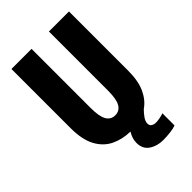

<svg xmlns="http://www.w3.org/2000/svg" viewBox="-256 -795 1063 1063"><g transform="rotate(-45 275.0 -263.5)"><path d="M467.5 64V159.5Q451.5 166 422.5 169.5Q393.5 173 366.5 173Q319 173 284.5 149.8Q250 126.5 250 79Q250 59.5 256 42.5Q262 25.5 271 11Q209 10 158.8 -14.2Q108.5 -38.5 79.2 -92.8Q50 -147 50 -237V-700H207.5V-237.5Q207.5 -169.5 224.8 -140.8Q242 -112 275.5 -112Q309 -112 326.2 -140.8Q343.5 -169.5 343.5 -237.5V-700H500.5V-237Q500.5 -156 476.5 -104.5Q452.5 -53 412 -25.5Q395 -9 381.8 10Q368.5 29 368.5 45.5Q368.5 62.5 380.2 69.2Q392 76 406.5 76Q419 76 439 72.2Q459 68.5 467.5 64Z"/></g></svg>

Font: Trispace SemiCondensed
Style: Bold
Weight: 700
Width: 4
Designer: Tyler Finck
Foundry: Etcetera Type Company
Version: Version 1.210; ttfautohint (v1.8.3)